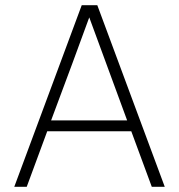

<svg xmlns="http://www.w3.org/2000/svg" viewBox="-20 -720 690 740"><path d="M486 -214H162L83 0H35L295 -700H355L615 0H565ZM177 -256H470L324 -653L259 -476Z"/></svg>

Font: PT Root UI Web Light
Style: Regular
Weight: 300
Designer: Vitaly Kuzmin
Foundry: ParaType Ltd.
Version: Version 1.000W